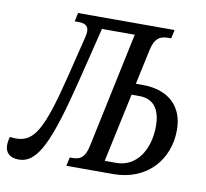

<svg xmlns="http://www.w3.org/2000/svg" viewBox="-115 -801 963 899"><g transform="rotate(10 366.5 -352.0)"><path d="M30 10C120 10 170 -102 247 -413L308 -660H464L348 -112C336 -53 312 -41 276 -41H264L255 0H478C638 0 736 -113 736 -255C736 -361 671 -435 540 -435H509L545 -603C558 -662 585 -673 622 -673H635L644 -714H185L176 -673H191C220 -673 242 -667 242 -636C242 -627 240 -617 237 -605L191 -418C124 -147 85 -85 0 -85C-9 -85 -19 -86 -29 -87C-33 -73 -35 -60 -35 -49C-35 -9 -10 10 30 10ZM535 -381C604 -381 636 -334 636 -255C636 -143 579 -54 483 -54H428L498 -381Z"/></g></svg>

Font: Noto Serif ExtraCondensed
Style: Italic
Weight: 400
Width: 2
Italic angle: -12°
Designer: Monotype Design Team
Foundry: Monotype Imaging Inc.
Version: Version 2.014